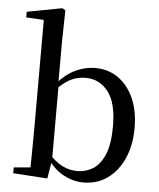

<svg xmlns="http://www.w3.org/2000/svg" viewBox="-56 -857 761 921"><g transform="rotate(5 324.0 -397.0)"><path d="M41 0V-28L121 -35Q122 -64 122 -99Q122 -134 122.5 -168.5Q123 -203 123 -230V-745L38 -750V-777L207 -809L222 -800L219 -644V-445L221 -435V-81V-79L206 11ZM380 15Q332 15 285.5 -9Q239 -33 202 -87H191L205 -110Q241 -70 275 -53.5Q309 -37 346 -37Q387 -37 421.5 -58.5Q456 -80 477 -130Q498 -180 498 -266Q498 -379 456 -432.5Q414 -486 348 -486Q325 -486 301 -479.5Q277 -473 251 -454.5Q225 -436 193 -401L181 -430H196Q237 -486 287.5 -511.5Q338 -537 390 -537Q452 -537 499.5 -504Q547 -471 574.5 -410.5Q602 -350 602 -265Q602 -184 574 -120.5Q546 -57 496 -21Q446 15 380 15Z"/></g></svg>

Font: Noto Serif SC ExtraLight Medium
Style: Regular
Weight: 500
Version: Version 2.002-H1;hotconv 1.1.0;makeotfexe 2.6.0